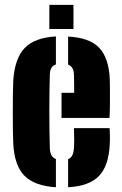

<svg xmlns="http://www.w3.org/2000/svg" viewBox="-20 -759 499 788"><path d="M34.5 -168Q33.5 -185 33 -220.2Q32.5 -255.5 32.5 -297Q32.5 -338.5 33 -375Q33.5 -411.5 34.5 -430Q41 -520.5 81.8 -562.5Q122.5 -604.5 209.5 -609.5V-494.5Q197 -490.5 191 -480.5Q185 -470.5 184.5 -453Q183.5 -417.5 183 -379.2Q182.5 -341 182.5 -301.8Q182.5 -262.5 183 -224.8Q183.5 -187 184.5 -152Q185 -133.5 191 -122.2Q197 -111 209.5 -106V9.5Q121.5 4 80.5 -37.5Q39.5 -79 34.5 -168ZM259.5 9.5V-105.5Q271 -110.5 276.8 -121.8Q282.5 -133 283.5 -152Q284.5 -164 284.5 -185.5Q284.5 -207 283.5 -233H429.5Q430.5 -228 431 -206.2Q431.5 -184.5 430.5 -168Q426.5 -78.5 386.2 -36.8Q346 5 259.5 9.5ZM232.5 -275V-378H284.5Q284.5 -396 284.2 -412Q284 -428 283.8 -439Q283.5 -450 283.5 -453Q283 -469.5 277 -479.5Q271 -489.5 259.5 -494V-609Q346.5 -604.5 386.2 -563.8Q426 -523 430.5 -436Q431 -425 431.2 -397.2Q431.5 -369.5 431.2 -336.2Q431 -303 429.5 -275ZM182.5 -640V-739H281.5V-640Z"/></svg>

Font: Big Shoulders Stencil Display Thin Black
Style: Regular
Weight: 900
Version: Version 2.001